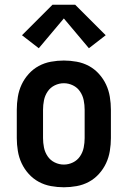

<svg xmlns="http://www.w3.org/2000/svg" viewBox="-20 -784 540 812"><path d="M250 8Q223 8 195.5 3Q168 -2 144 -15Q120 -28 101.5 -48.5Q83 -69 71.5 -93.5Q60 -118 55.5 -145.5Q51 -173 51 -200V-320Q51 -347 55.5 -374.5Q60 -402 71.5 -426.5Q83 -451 101.5 -471.5Q120 -492 144 -505Q168 -518 195.5 -523Q223 -528 250 -528Q277 -528 304.5 -523Q332 -518 356 -505Q380 -492 398.5 -471.5Q417 -451 428.5 -426.5Q440 -402 444.5 -374.5Q449 -347 449 -320V-200Q449 -173 444.5 -145.5Q440 -118 428.5 -93.5Q417 -69 398.5 -48.5Q380 -28 356 -15Q332 -2 304.5 3Q277 8 250 8ZM250 -88Q270 -88 288.5 -97Q307 -106 318.5 -123Q330 -140 334 -160Q338 -180 338 -200V-320Q338 -340 334 -360Q330 -380 318.5 -397Q307 -414 288.5 -423Q270 -432 250 -432Q230 -432 211.5 -423Q193 -414 181.5 -397Q170 -380 166 -360Q162 -340 162 -320V-200Q162 -180 166 -160Q170 -140 181.5 -123Q193 -106 211.5 -97Q230 -88 250 -88ZM144 -580 73 -635 202 -764H298L427 -635L356 -580L250 -706Z"/></svg>

Font: Iosevka SS04
Style: Bold
Weight: 700
Monospace: yes
Designer: Belleve Invis
Foundry: Belleve Invis
Version: Version 19.0.0; ttfautohint (v1.8.4)